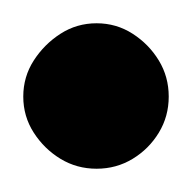

<svg xmlns="http://www.w3.org/2000/svg" viewBox="-32 -383 165 165"><g transform="rotate(-90 50.5 -300.5)"><path d="M-12 -300Q-12 -283 -3.5 -269Q5 -255 19 -246.5Q33 -238 50 -238Q67 -238 81 -246.5Q95 -255 104 -269Q113 -283 113 -300Q113 -317 104 -331Q95 -345 81 -354Q67 -363 50 -363Q33 -363 19 -354Q5 -345 -3.5 -331Q-12 -317 -12 -300Z"/></g></svg>

Font: Linefont Medium
Style: Regular
Weight: 500
Monospace: yes
Version: Version 3.002;gftools[0.9.33]